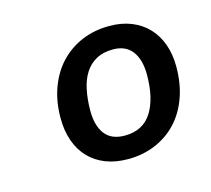

<svg xmlns="http://www.w3.org/2000/svg" viewBox="-58 -794 493 448"><g transform="rotate(-15 188.0 -570.0)"><path d="M239 -725.5Q268.5 -725.5 292 -716Q315.5 -706.5 331.8 -689.2Q348 -672 356.8 -647.8Q365.5 -623.5 365.5 -593.5Q365.5 -552.5 353.5 -519.2Q341.5 -486 319.8 -462.8Q298 -439.5 267.8 -426.8Q237.5 -414 201.5 -414Q171.5 -414 147.8 -423.2Q124 -432.5 107.5 -449.8Q91 -467 82.2 -491.8Q73.5 -516.5 73.5 -547Q73.5 -587.5 85.8 -620.5Q98 -653.5 120 -676.8Q142 -700 172.2 -712.8Q202.5 -725.5 239 -725.5ZM208 -469Q252 -469 273.2 -502.2Q294.5 -535.5 294.5 -593.5Q294.5 -629.5 279 -650Q263.5 -670.5 233 -670.5Q209 -670.5 192.2 -661.2Q175.5 -652 165 -635.5Q154.5 -619 149.8 -596Q145 -573 145 -545.5Q145 -509.5 160.5 -489.2Q176 -469 208 -469Z"/></g></svg>

Font: Lato Medium
Style: Italic
Weight: 500
Italic angle: -7°
Designer: Lukasz Dziedzic
Foundry: tyPoland Lukasz Dziedzic
Version: Version 2.006; 2014-01-15